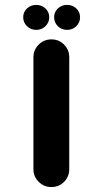

<svg xmlns="http://www.w3.org/2000/svg" viewBox="-20 -773 349 788"><path d="M182.1 -702.1Q182.1 -680.7 166.5 -665.5Q150.9 -650.4 128.9 -650.4Q106.4 -650.4 90.8 -665.5Q75.2 -680.7 75.2 -702.1Q75.2 -723.6 90.8 -738.3Q106.4 -752.9 128.9 -752.9Q150.9 -752.9 166.5 -738.3Q182.1 -723.6 182.1 -702.1ZM308.6 -702.1Q308.6 -680.7 293.2 -665.5Q277.8 -650.4 255.4 -650.4Q232.9 -650.4 217.5 -665.5Q202.1 -680.7 202.1 -702.1Q202.1 -723.6 217.5 -738.3Q232.9 -752.9 255.4 -752.9Q277.8 -752.9 293.2 -738.3Q308.6 -723.6 308.6 -702.1ZM264.2 -78.6Q264.2 -48.3 243.2 -26.9Q222.2 -5.4 191.9 -5.4H190.4Q160.2 -5.4 138.7 -26.9Q117.2 -48.3 117.2 -78.6V-538.1Q117.2 -568.4 138.7 -589.8Q160.2 -611.3 190.4 -611.3H191.9Q222.2 -611.3 243.2 -589.8Q264.2 -568.4 264.2 -538.1Z"/></svg>

Font: Dyuthi
Style: Regular
Weight: 400
Designer: Hiran Venugopalan, Hussain K H and Suresh P for Sawthanthra Malayalam Computing (SMC)
Version: Version 3.0.0+20221109